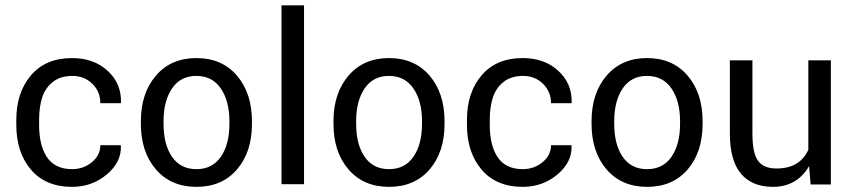

<svg xmlns="http://www.w3.org/2000/svg" viewBox="-20 -706 3269 736"><path d="M129.9 -227.5Q129.9 -150.9 158.2 -106.4Q189 -57.6 256.3 -57.6Q300.3 -57.6 332.5 -84.5Q364.7 -111.3 364.7 -149.4H442.4L443.4 -146.5Q445.8 -84.5 389.2 -37.1Q332.5 10.3 256.3 10.3Q154.8 10.3 98.6 -55.7Q42.5 -121.6 42.5 -227.5V-246.1Q42.5 -351.6 98.9 -417.5Q155.3 -483.4 256.3 -483.4Q339.4 -483.4 392.6 -434.6Q445.8 -385.7 443.8 -313L442.9 -310.5H364.7Q364.7 -354.5 334 -384.8Q303.2 -415 257.6 -415Q211.9 -415 182.9 -392.1Q153.8 -369.1 141.8 -332.5Q129.9 -295.9 129.9 -246.1Z M606.9 -241.2V-231.4Q606.9 -152.3 639.4 -105Q671.9 -57.6 732.9 -57.6Q793.9 -57.6 826.7 -105.2Q859.4 -152.8 859.4 -231.4V-241.2Q859.4 -318.8 826.4 -366.9Q793.5 -415 732.7 -415Q671.9 -415 639.4 -366.9Q606.9 -318.8 606.9 -241.2ZM520 -231.4V-241.2Q520 -348.6 577.6 -416Q635.3 -483.4 732.9 -483.4Q830.6 -483.4 888.2 -416.3Q945.8 -349.1 945.8 -241.2V-231.4Q945.8 -123 888.4 -56.4Q831.1 10.3 733.2 10.3Q635.3 10.3 577.6 -56.6Q520 -123.5 520 -231.4Z M1145.5 -685.5V0H1059.1V-685.5Z M1345.2 -241.2V-231.4Q1345.2 -152.3 1377.7 -105Q1410.2 -57.6 1471.2 -57.6Q1532.2 -57.6 1564.9 -105.2Q1597.7 -152.8 1597.7 -231.4V-241.2Q1597.7 -318.8 1564.7 -366.9Q1531.7 -415 1470.9 -415Q1410.2 -415 1377.7 -366.9Q1345.2 -318.8 1345.2 -241.2ZM1258.3 -231.4V-241.2Q1258.3 -348.6 1315.9 -416Q1373.5 -483.4 1471.2 -483.4Q1568.8 -483.4 1626.5 -416.3Q1684.1 -349.1 1684.1 -241.2V-231.4Q1684.1 -123 1626.7 -56.4Q1569.3 10.3 1471.4 10.3Q1373.5 10.3 1315.9 -56.6Q1258.3 -123.5 1258.3 -231.4Z M1857.4 -227.5Q1857.4 -150.9 1885.7 -106.4Q1916.5 -57.6 1983.9 -57.6Q2027.8 -57.6 2060.1 -84.5Q2092.3 -111.3 2092.3 -149.4H2169.9L2170.9 -146.5Q2173.3 -84.5 2116.7 -37.1Q2060.1 10.3 1983.9 10.3Q1882.3 10.3 1826.2 -55.7Q1770 -121.6 1770 -227.5V-246.1Q1770 -351.6 1826.4 -417.5Q1882.8 -483.4 1983.9 -483.4Q2066.9 -483.4 2120.1 -434.6Q2173.3 -385.7 2171.4 -313L2170.4 -310.5H2092.3Q2092.3 -354.5 2061.5 -384.8Q2030.8 -415 1985.1 -415Q1939.5 -415 1910.4 -392.1Q1881.3 -369.1 1869.4 -332.5Q1857.4 -295.9 1857.4 -246.1Z M2334.5 -241.2V-231.4Q2334.5 -152.3 2366.9 -105Q2399.4 -57.6 2460.4 -57.6Q2521.5 -57.6 2554.2 -105.2Q2586.9 -152.8 2586.9 -231.4V-241.2Q2586.9 -318.8 2554 -366.9Q2521 -415 2460.2 -415Q2399.4 -415 2366.9 -366.9Q2334.5 -318.8 2334.5 -241.2ZM2247.6 -231.4V-241.2Q2247.6 -348.6 2305.2 -416Q2362.8 -483.4 2460.4 -483.4Q2558.1 -483.4 2615.7 -416.3Q2673.3 -349.1 2673.3 -241.2V-231.4Q2673.3 -123 2616 -56.4Q2558.6 10.3 2460.7 10.3Q2362.8 10.3 2305.2 -56.6Q2247.6 -123.5 2247.6 -231.4Z M2942.9 10.3Q2862.8 10.3 2820.3 -40.3Q2777.8 -90.8 2777.8 -194.3V-474.6H2864.3V-193.4Q2864.3 -118.7 2886 -89.4Q2907.7 -60.1 2956.5 -60.1Q3045.9 -60.1 3078.6 -131.8V-474.6H3165V1H3087.4L3081.5 -69.3Q3034.7 10.3 2942.9 10.3Z"/></svg>

Font: Yantramanav
Style: Regular
Weight: 400
Version: Version 1.001;PS 1.0;hotconv 1.0.72;makeotf.lib2.5.5900; ttf